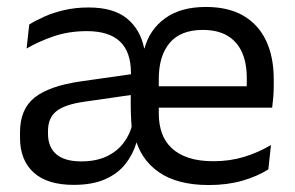

<svg xmlns="http://www.w3.org/2000/svg" viewBox="-20 -521 849 552"><path d="M580.5 11Q489.5 11 436 -26.5Q382.5 -64 367 -131L359 -147.5Q357 -173 356.2 -197.8Q355.5 -222.5 356 -250L356.5 -311Q356.5 -372 324.8 -401.8Q293 -431.5 230 -431.5Q177.5 -431.5 134 -416.5Q90.5 -401.5 56.5 -381.5L64 -450.5Q82.5 -462 107.5 -473.2Q132.5 -484.5 164.8 -492Q197 -499.5 235 -499.5Q306 -499.5 344.8 -468Q383.5 -436.5 394.5 -382H395.5Q410 -436 454.8 -468.5Q499.5 -501 572 -501Q636.5 -501 679.8 -475.8Q723 -450.5 745 -404Q767 -357.5 767 -293V-275Q767 -259 765.8 -243Q764.5 -227 762.5 -211.5H688Q689 -235.5 689.2 -256.8Q689.5 -278 689.5 -296.5Q689.5 -341 675.2 -371.8Q661 -402.5 633 -418.8Q605 -435 563 -435Q499.5 -435 468 -397.8Q436.5 -360.5 436.5 -294V-246.5V-236.5V-194.5Q436.5 -163.5 445.5 -138.2Q454.5 -113 473.8 -95Q493 -77 522.8 -67.2Q552.5 -57.5 593.5 -57.5Q641 -57.5 681.8 -70Q722.5 -82.5 759 -104L751.5 -34Q719 -13.5 675.8 -1.2Q632.5 11 580.5 11ZM191.5 10.5Q116 10.5 76.8 -25Q37.5 -60.5 37.5 -125.5V-140Q37.5 -207.5 79.8 -240.8Q122 -274 212 -287L366.5 -309L371 -250L222 -228.5Q166 -220.5 142 -201.2Q118 -182 118 -144.5V-136.5Q118 -98 142 -77.5Q166 -57 213.5 -57Q255.5 -57 285.8 -71Q316 -85 335 -109.8Q354 -134.5 360.5 -164.5L387 -111.5H372.5Q362.5 -77.5 340.8 -49.8Q319 -22 282.5 -5.8Q246 10.5 191.5 10.5ZM398.5 -211.5V-273H745.5V-211.5Z"/></svg>

Font: Anek Telugu
Style: Regular
Weight: 400
Designer: Omkar Bhoir (Telugu), Yesha Goshar (Latin)
Foundry: Ek Type
Version: Version 1.003